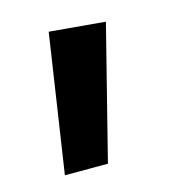

<svg xmlns="http://www.w3.org/2000/svg" viewBox="-57 -758 331 375"><g transform="rotate(-15 108.5 -570.5)"><path d="M73 -710 186 -700 118 -431H31Z"/></g></svg>

Font: MaitreeSemiBold
Style: Regular
Weight: 600
Designer: CadsonDemak Team
Foundry: CadsonDemak
Version: Version 1.000